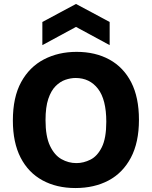

<svg xmlns="http://www.w3.org/2000/svg" viewBox="-20 -936 767 970"><path d="M361 14Q266 14 194.5 -25Q123 -64 84 -140Q45 -216 45 -327Q45 -445 87 -521.5Q129 -598 202 -636Q275 -674 367 -674Q462 -674 533 -635Q604 -596 643 -520Q682 -444 682 -331Q682 -216 641 -139Q600 -62 528 -24Q456 14 361 14ZM366 -112Q402 -112 437 -129.5Q472 -147 494.5 -192.5Q517 -238 517 -321Q517 -433 475 -487.5Q433 -542 362 -542Q337 -542 310.5 -533Q284 -524 261 -501Q238 -478 224 -436.5Q210 -395 210 -329Q210 -247 232.5 -199.5Q255 -152 290.5 -132Q326 -112 366 -112ZM194 -708V-825L364 -916L534 -825V-708L364 -800Z"/></svg>

Font: Bricolage Grotesque 10pt ExtraBold
Style: Regular
Weight: 800
Designer: Mathieu Triay
Foundry: Atelier Triay
Version: Version 1.000; ttfautohint (v1.8.4.7-5d5b);gftools[0.9.32]